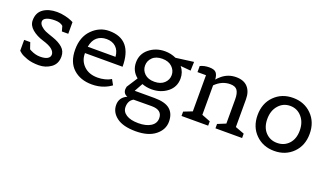

<svg xmlns="http://www.w3.org/2000/svg" viewBox="-74 -1007 3031 1781"><g transform="rotate(20 1441.5 -116.5)"><path d="M415 -357H352L338 -407Q312 -432 258 -432Q204 -432 174.5 -418Q145 -404 145 -380.5Q145 -357 167 -336.5Q189 -316 212 -306Q235 -296 294 -276Q353 -256 390.5 -223Q428 -190 428 -136Q428 -64 375.5 -26.5Q323 11 255.5 11Q188 11 139.5 -6Q91 -23 70 -40L50 -57V-164H110L131 -102Q132 -99 147 -92Q194 -68 241 -68Q288 -68 313 -82.5Q338 -97 338 -123.5Q338 -150 310 -174Q282 -198 216.5 -217.5Q151 -237 106.5 -274.5Q62 -312 62 -362Q62 -437 114.5 -474.5Q167 -512 250 -512Q291 -512 332 -502Q373 -492 394 -482L415 -472Z M779 10Q666 10 595.5 -54.5Q525 -119 525 -243Q525 -367 597 -439.5Q669 -512 765 -512Q993 -512 993 -242H622V-237Q622 -166 672 -117Q722 -68 808 -68Q845 -68 878 -76.5Q911 -85 926 -94L940 -102L969 -50Q966 -48 960.5 -43.5Q955 -39 937 -29Q919 -19 898 -11Q845 10 779 10ZM626 -306H900Q895 -368 859.5 -400.5Q824 -433 767.5 -433Q711 -433 674 -401.5Q637 -370 626 -306Z M1536 -323Q1536 -239 1471.5 -188Q1407 -137 1316 -137Q1266 -137 1221 -154L1175 -71H1369Q1476 -71 1524 -30Q1572 11 1572 90Q1572 169 1503 224Q1434 279 1310 279Q1186 279 1122 231Q1058 183 1058 109.5Q1058 36 1130 4Q1088 -10 1088 -56L1092 -81Q1149 -168 1161 -188Q1096 -240 1096 -323.5Q1096 -407 1161 -459.5Q1226 -512 1316 -512Q1373 -512 1426 -488L1601 -511L1598 -424L1497 -433Q1536 -386 1536 -323ZM1146 99Q1146 145 1188.5 172.5Q1231 200 1308 200Q1385 200 1430.5 171Q1476 142 1476 91Q1476 9 1371 9L1193 10Q1146 36 1146 99ZM1316 -212Q1378 -212 1413 -245Q1448 -278 1448 -324Q1448 -370 1413 -404Q1378 -438 1315.5 -438Q1253 -438 1219 -404.5Q1185 -371 1185 -324.5Q1185 -278 1219.5 -245Q1254 -212 1316 -212Z M2261 0H1998V-43L2078 -76V-315Q2078 -374 2058.5 -403Q2039 -432 1988 -432Q1906 -432 1841 -367V-76L1926 -43V0H1663V-43L1747 -76V-433H1663V-493Q1702 -512 1752 -512Q1802 -512 1820.5 -490Q1839 -468 1841 -424Q1855 -442 1883 -465Q1942 -512 2018 -512Q2094 -512 2133 -468.5Q2172 -425 2172 -350V-76L2261 -43Z M2764 -61.5Q2691 11 2580 11Q2469 11 2396 -61.5Q2323 -134 2323 -250Q2323 -366 2396 -439Q2469 -512 2580 -512Q2691 -512 2764 -439Q2837 -366 2837 -250Q2837 -134 2764 -61.5ZM2465 -116.5Q2510 -68 2580 -68Q2650 -68 2695 -116.5Q2740 -165 2740 -247Q2740 -329 2694.5 -381Q2649 -433 2580 -433Q2511 -433 2465.5 -381Q2420 -329 2420 -247Q2420 -165 2465 -116.5Z"/></g></svg>

Font: Belgrano
Style: Regular
Weight: 400
Designer: Daniel Hernandez
Foundry: Daniel Hernndez
Version: Version 1.003